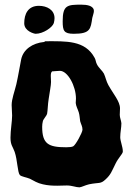

<svg xmlns="http://www.w3.org/2000/svg" viewBox="-20 -780 566 824"><path d="M507 -132C507 -149 496 -175 496 -191C496 -212 501 -232 501 -251C500 -263 494 -275 494 -287C494 -297 495 -306 495 -315C495 -345 466 -377 445 -415C436 -431 433 -449 426 -464C419 -477 404 -488 396 -504C391 -513 391 -524 386 -532C345 -608 263 -603 175 -603C172 -603 171 -600 170 -600C118 -595 80 -567 71 -526C64 -491 59 -458 50 -418C42 -385 30 -355 30 -329C30 -315 32 -299 32 -284C32 -258 25 -222 25 -189C25 -157 35 -151 43 -128C55 -93 55 -41 65 -29C71 -22 94 -19 108 -13C126 -4 140 6 164 11C185 16 205 17 226 17C240 17 254 16 267 16C289 16 306 24 321 24C331 23 345 15 362 11C405 2 411 11 433 -10C456 -31 459 -44 476 -78C487 -101 505 -118 507 -128ZM334 -223C333 -210 305 -158 294 -152C288 -149 277 -148 264 -148C188 -148 161 -162 161 -236C161 -244 162 -252 164 -260C165 -267 181 -285 182 -291C185 -305 185 -333 189 -356C193 -385 199 -413 199 -428C199 -438 198 -447 198 -454C198 -463 199 -470 204 -474C204 -473 225 -476 237 -476C271 -476 306 -410 306 -357C306 -350 305 -344 305 -338C306 -325 314 -311 318 -298C322 -285 322 -272 324 -260C328 -245 334 -238 334 -223ZM382 -740C376 -755 355 -760 329 -760C269 -760 249 -758 249 -689C249 -648 254 -635 297 -635C368 -635 369 -656 376 -703C378 -713 383 -724 383 -733C383 -736 382 -738 382 -740ZM211 -681C213 -689 214 -696 214 -702C214 -738 181 -755 147 -755C100 -755 84 -720 84 -680C84 -646 127 -635 133 -635C165 -635 205 -662 211 -681Z"/></svg>

Font: Freckle Face
Style: Regular
Weight: 400
Designer: Astigmatic (AOETI)
Foundry: Astigmatic (AOETI)
Version: Version 1.000